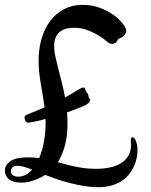

<svg xmlns="http://www.w3.org/2000/svg" viewBox="-35 -716 632 801"><path d="M274.4 -600.1Q260.7 -600.1 245.8 -597.4Q231 -594.7 218.8 -586.4Q206.5 -578.1 198.7 -563Q190.9 -547.9 190.9 -522.5Q190.9 -503.9 195.8 -481Q200.7 -458 207.5 -431.2Q214.4 -404.3 222.4 -373.8Q230.5 -343.3 236.3 -309.1Q253.4 -318.4 266.6 -326.7Q279.8 -335 289.6 -340.8Q299.3 -346.7 305.9 -349.4Q312.5 -352.1 316.4 -350.6Q319.8 -348.1 320.8 -344.7Q320.8 -341.3 322.5 -338.1Q324.2 -335 326.4 -331.8Q328.6 -328.6 330.8 -325.7Q333 -322.8 333 -320.3Q333.5 -315.4 334.5 -312.3Q335.4 -309.1 339.4 -303.7Q341.3 -300.3 339.8 -294.4Q338.4 -290.5 335.9 -287.6Q333.5 -284.7 325.7 -279.8Q318.4 -275.4 296.9 -266.6Q275.4 -257.8 244.6 -247.1Q245.6 -235.8 246.1 -223.9Q246.6 -211.9 246.6 -199.7Q246.6 -148.4 235.6 -108.2Q224.6 -67.9 206.5 -39.1Q228 -33.2 251 -27.3Q273.9 -21.5 300.8 -17.1Q316.4 -14.2 332.8 -12.9Q349.1 -11.7 365.7 -11.7Q394 -11.7 420.4 -16.8Q446.8 -22 467 -33.7Q487.3 -45.4 499.5 -64.7Q511.7 -84 511.7 -112.8Q511.7 -117.2 511.2 -121.8Q510.7 -126.5 510.7 -131.8Q510.7 -143.6 518.6 -143.6Q521 -143.6 524.4 -140.6Q527.8 -137.7 531 -130.9Q534.2 -124 536.4 -113Q538.6 -102.1 538.6 -86.4Q538.6 -74.2 535.6 -58.6Q532.7 -43 525.6 -26.1Q518.6 -9.3 506.6 7.1Q494.6 23.4 476.6 36.4Q458.5 49.3 433.3 57.1Q408.2 64.9 375 64.9Q347.2 64.9 317.9 60.3Q288.6 55.7 259.5 48.3Q230.5 41 203.4 31.7Q176.3 22.5 153.3 13.7Q131.3 27.8 105.2 36.9Q79.1 45.9 53.2 45.9Q20 45.9 2.7 32Q-14.6 18.1 -14.6 -3.9Q-14.6 -27.3 8.3 -43.5Q31.2 -59.6 82 -59.6Q94.2 -59.6 105.7 -58.6Q117.2 -57.6 128.4 -56.2Q141.6 -87.4 148.4 -126Q155.3 -164.6 155.3 -206.1Q155.3 -209.5 155.3 -212.9Q155.3 -216.3 154.8 -219.7Q123 -210.9 105.7 -207.8Q88.4 -204.6 82 -204.1Q79.6 -204.1 79.1 -204.6Q78.6 -204.6 78.1 -205.1Q69.3 -207.5 67.4 -224.6Q67.9 -225.6 67.6 -227.1Q67.4 -228.5 67.9 -229.5Q68.8 -232.4 73 -235.1Q77.1 -237.8 89.8 -242.7L150.9 -268.1Q147.9 -292.5 143.8 -316.4Q139.6 -340.3 135.5 -364.5Q131.3 -388.7 128.7 -412.8Q126 -437 126 -461.9Q126 -512.7 138.7 -555.7Q151.4 -598.6 175.3 -629.6Q199.2 -660.6 232.9 -678.2Q266.6 -695.8 309.1 -695.8Q347.7 -695.8 378.9 -684.3Q410.2 -672.9 433.3 -657.2Q456.5 -641.6 470.5 -625.5Q484.4 -609.4 488.3 -600.1Q489.7 -596.2 490.7 -592.8Q491.7 -589.4 491.7 -585.4Q491.7 -580.1 489 -577.1Q486.3 -574.2 482.9 -568.8Q480 -564 476.1 -561.8Q472.2 -559.6 468.3 -558.1Q464.4 -556.6 460.7 -554.7Q457 -552.7 455.1 -547.9Q451.7 -540.5 445.8 -536.9Q439.9 -533.2 433.1 -533.2Q424.8 -533.2 419.4 -536.6Q415.5 -539.1 403.1 -549.3Q390.6 -559.6 371.6 -570.8Q352.5 -582 327.6 -591.1Q302.7 -600.1 274.4 -600.1ZM40.5 21Q57.6 21 72.3 13.2Q86.9 5.4 99.1 -8.3Q77.6 -16.6 63.7 -20.5Q49.8 -24.4 39.6 -24.4Q29.3 -24.4 23.4 -21.7Q17.6 -19 14.6 -15.4Q11.7 -11.7 11 -7.6Q10.3 -3.4 10.3 -1Q10.3 7.3 17.8 14.2Q25.4 21 40.5 21Z"/></svg>

Font: Engagement
Style: Regular
Weight: 400
Designer: Astigmatic (AOETI)
Foundry: Astigmatic (AOETI)
Version: Version 1.000